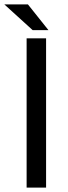

<svg xmlns="http://www.w3.org/2000/svg" viewBox="-45 -847 305 867"><path d="M75.2 -673.8H163.1V0H75.2ZM-25.4 -827.1H81.1L173.8 -710.9H102.5Z"/></svg>

Font: ImmaginiFont
Style: Regular
Weight: 400
Version: Version 1.0